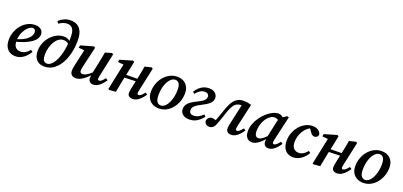

<svg xmlns="http://www.w3.org/2000/svg" viewBox="20 -1720 5713 2721"><g transform="rotate(20 2876.5 -359.5)"><path d="M203 14Q154 14 116 -7.5Q78 -29 57 -71.5Q36 -114 36 -175Q36 -239 58 -297Q80 -355 118.5 -400.5Q157 -446 208.5 -472.5Q260 -499 319 -499Q377 -499 409 -471.5Q441 -444 441 -398Q441 -367 422.5 -336Q404 -305 363.5 -275.5Q323 -246 258.5 -220Q194 -194 101 -172L99 -210Q193 -233 246.5 -265Q300 -297 323 -331Q346 -365 346 -395Q346 -421 333.5 -434.5Q321 -448 300 -448Q277 -448 249.5 -428.5Q222 -409 198 -374Q174 -339 159 -295Q144 -251 144 -203Q144 -135 171.5 -104Q199 -73 247 -73Q278 -73 302.5 -83.5Q327 -94 347 -111.5Q367 -129 382 -148L411 -126Q395 -100 374 -74.5Q353 -49 326.5 -29Q300 -9 269.5 2.5Q239 14 203 14Z M638 11Q588 11 551.5 -9Q515 -29 495 -68.5Q475 -108 475 -167Q475 -229 497.5 -285.5Q520 -342 559.5 -387Q599 -432 650.5 -458.5Q702 -485 760 -485Q800 -485 831.5 -464.5Q863 -444 878 -404H891L868 -366Q856 -403 831 -419.5Q806 -436 768 -436Q731 -436 698.5 -413Q666 -390 641.5 -350Q617 -310 603 -259Q589 -208 589 -152Q589 -110 597.5 -85.5Q606 -61 622 -51Q638 -41 659 -41Q687 -41 714 -61.5Q741 -82 765.5 -121.5Q790 -161 809 -218.5Q828 -276 839 -348.5Q850 -421 850 -509Q850 -568 837 -604Q824 -640 799 -656Q774 -672 739 -672Q708 -672 677.5 -660.5Q647 -649 617 -628L593 -659Q627 -692 672 -712.5Q717 -733 770 -733Q829 -733 871 -708Q913 -683 936 -631.5Q959 -580 959 -499Q959 -387 935 -294Q911 -201 868 -132.5Q825 -64 766.5 -26.5Q708 11 638 11Z M1110 14Q1085 14 1066 4.5Q1047 -5 1036.5 -23.5Q1026 -42 1026 -68Q1026 -93 1031.5 -122Q1037 -151 1043 -178L1099 -426L1116 -398L1006 -407L1013 -445L1204 -499L1225 -486L1158 -197Q1154 -180 1151 -165.5Q1148 -151 1146 -138.5Q1144 -126 1144 -115Q1144 -94 1154.5 -84Q1165 -74 1183 -74Q1203 -74 1225.5 -83.5Q1248 -93 1276 -114.5Q1304 -136 1341 -169L1352 -133H1337Q1297 -87 1258.5 -54Q1220 -21 1183.5 -3.5Q1147 14 1110 14ZM1373 14Q1342 14 1322 -5Q1302 -24 1302 -61Q1302 -72 1304.5 -86.5Q1307 -101 1314 -125H1309L1346 -298Q1355 -341 1363 -384Q1371 -427 1379 -470L1477 -498L1497 -486L1424 -145Q1420 -127 1417.5 -112.5Q1415 -98 1415 -89Q1415 -79 1421 -73Q1427 -67 1436 -67Q1453 -67 1472 -83Q1491 -99 1518 -134L1549 -113Q1528 -81 1501.5 -52Q1475 -23 1443.5 -4.5Q1412 14 1373 14Z M1617 8 1601 -1 1689 -420 1724 -396 1599 -407 1605 -444 1794 -499 1814 -486 1789 -363 1757 -216Q1746 -163 1736 -109Q1726 -55 1715 0ZM1696 -229V-276L1990 -278V-238ZM1968 14Q1935 14 1914.5 -2Q1894 -18 1894 -49Q1894 -67 1898 -88.5Q1902 -110 1907 -137L1942 -302Q1951 -345 1959.5 -388Q1968 -431 1975 -475L2074 -499L2094 -486L2020 -145Q2016 -127 2013.5 -112.5Q2011 -98 2011 -89Q2011 -79 2017 -73Q2023 -67 2032 -67Q2049 -67 2068.5 -83Q2088 -99 2115 -134L2145 -113Q2124 -81 2097.5 -52Q2071 -23 2039.5 -4.5Q2008 14 1968 14Z M2366 14Q2314 14 2272 -7Q2230 -28 2205.5 -69.5Q2181 -111 2181 -172Q2181 -238 2202.5 -296.5Q2224 -355 2262.5 -400.5Q2301 -446 2352 -472.5Q2403 -499 2462 -499Q2515 -499 2555.5 -478Q2596 -457 2620 -416Q2644 -375 2644 -313Q2644 -249 2622.5 -190Q2601 -131 2563.5 -85Q2526 -39 2475.5 -12.5Q2425 14 2366 14ZM2377 -35Q2404 -35 2427 -51.5Q2450 -68 2468.5 -96Q2487 -124 2500.5 -160.5Q2514 -197 2521 -238.5Q2528 -280 2528 -321Q2528 -392 2506.5 -420.5Q2485 -449 2450 -449Q2424 -449 2401 -433.5Q2378 -418 2358.5 -390.5Q2339 -363 2325.5 -326.5Q2312 -290 2305 -248.5Q2298 -207 2298 -164Q2298 -93 2320.5 -64Q2343 -35 2377 -35Z M2821 13Q2761 13 2724.5 -17Q2688 -47 2688 -97Q2688 -122 2696.5 -144Q2705 -166 2724 -186Q2743 -206 2774 -226Q2805 -246 2850 -267Q2892 -288 2917 -305Q2942 -322 2953 -339Q2964 -356 2964 -376Q2964 -404 2947.5 -418Q2931 -432 2902 -432Q2862 -432 2831 -411Q2800 -390 2768 -353L2742 -376Q2764 -411 2792.5 -438.5Q2821 -466 2858 -482.5Q2895 -499 2943 -499Q3003 -499 3036 -469Q3069 -439 3069 -394Q3069 -372 3059.5 -352Q3050 -332 3030.5 -313.5Q3011 -295 2981 -276.5Q2951 -258 2910 -237Q2868 -216 2843.5 -197.5Q2819 -179 2808 -160.5Q2797 -142 2797 -121Q2797 -89 2815 -74Q2833 -59 2862 -59Q2900 -59 2934 -76Q2968 -93 3005 -128L3029 -101Q2987 -48 2937.5 -17.5Q2888 13 2821 13Z M3124 14Q3095 14 3074 -4Q3053 -22 3052 -58Q3060 -86 3079.5 -102Q3099 -118 3126 -118Q3140 -118 3151 -115.5Q3162 -113 3173 -109Q3184 -105 3195 -98L3214 -88L3187 -49L3166 -68Q3180 -99 3192.5 -132.5Q3205 -166 3218 -203Q3231 -240 3246 -284Q3261 -330 3280 -369Q3299 -408 3323 -437Q3347 -466 3380.5 -482.5Q3414 -499 3460 -499Q3497 -499 3524.5 -494.5Q3552 -490 3579 -482L3503 -144Q3499 -126 3497 -112.5Q3495 -99 3495 -90Q3495 -79 3501 -73Q3507 -67 3516 -67Q3533 -67 3552 -83.5Q3571 -100 3598 -134L3628 -113Q3607 -81 3581 -52Q3555 -23 3523.5 -4.5Q3492 14 3452 14Q3420 14 3399.5 -4.5Q3379 -23 3379 -57Q3379 -75 3382 -94.5Q3385 -114 3392 -141L3427 -297Q3437 -341 3446 -385Q3455 -429 3463 -473L3511 -425Q3497 -428 3485 -429.5Q3473 -431 3456 -431Q3416 -431 3386 -415.5Q3356 -400 3334 -365Q3312 -330 3291 -272Q3276 -227 3263.5 -190Q3251 -153 3239.5 -120.5Q3228 -88 3215 -57Q3200 -18 3177.5 -2Q3155 14 3124 14Z M3767 14Q3740 14 3716.5 1Q3693 -12 3678 -41Q3663 -70 3663 -117Q3663 -171 3683 -225.5Q3703 -280 3737 -329Q3771 -378 3813.5 -416Q3856 -454 3901.5 -476.5Q3947 -499 3989 -499Q4012 -499 4029 -490.5Q4046 -482 4061 -467Q4076 -452 4090 -432L4041 -391Q4021 -408 3999 -418.5Q3977 -429 3953 -429Q3938 -429 3922 -423Q3906 -417 3889.5 -405.5Q3873 -394 3857 -377Q3834 -353 3816 -318Q3798 -283 3788 -242.5Q3778 -202 3778 -164Q3778 -116 3793 -94.5Q3808 -73 3835 -73Q3854 -73 3874.5 -83.5Q3895 -94 3921.5 -117Q3948 -140 3980 -177L3987 -141H3978Q3947 -97 3911.5 -62Q3876 -27 3839.5 -6.5Q3803 14 3767 14ZM4015 14Q3983 14 3963.5 -5Q3944 -24 3943 -63Q3943 -73 3944 -82Q3945 -91 3946.5 -100Q3948 -109 3950 -119L3946 -122L4016 -444L4027 -448L4116 -506L4142 -498L4061 -144Q4057 -126 4054.5 -112.5Q4052 -99 4052 -90Q4052 -79 4058 -73Q4064 -67 4074 -67Q4091 -67 4111.5 -85Q4132 -103 4157 -135L4187 -115Q4168 -83 4141 -53.5Q4114 -24 4082.5 -5Q4051 14 4015 14Z M4391 14Q4342 14 4304.5 -8Q4267 -30 4246.5 -72.5Q4226 -115 4226 -177Q4226 -241 4248.5 -299Q4271 -357 4309.5 -402Q4348 -447 4398.5 -473Q4449 -499 4504 -499Q4539 -499 4565 -488.5Q4591 -478 4608 -459.5Q4625 -441 4631 -417Q4629 -393 4613 -379Q4597 -365 4574 -365Q4553 -365 4537.5 -378Q4522 -391 4508 -412L4463 -477H4524V-464H4502Q4468 -453 4438 -427.5Q4408 -402 4385.5 -365.5Q4363 -329 4350.5 -286Q4338 -243 4338 -197Q4338 -134 4367.5 -103.5Q4397 -73 4445 -73Q4470 -73 4492.5 -83Q4515 -93 4535 -110Q4555 -127 4572 -148L4600 -127Q4585 -99 4563 -73.5Q4541 -48 4514 -28.5Q4487 -9 4456 2.5Q4425 14 4391 14Z M4699 8 4683 -1 4771 -420 4806 -396 4681 -407 4687 -444 4876 -499 4896 -486 4871 -363 4839 -216Q4828 -163 4818 -109Q4808 -55 4797 0ZM4778 -229V-276L5072 -278V-238ZM5050 14Q5017 14 4996.5 -2Q4976 -18 4976 -49Q4976 -67 4980 -88.5Q4984 -110 4989 -137L5024 -302Q5033 -345 5041.5 -388Q5050 -431 5057 -475L5156 -499L5176 -486L5102 -145Q5098 -127 5095.5 -112.5Q5093 -98 5093 -89Q5093 -79 5099 -73Q5105 -67 5114 -67Q5131 -67 5150.5 -83Q5170 -99 5197 -134L5227 -113Q5206 -81 5179.5 -52Q5153 -23 5121.5 -4.5Q5090 14 5050 14Z M5448 14Q5396 14 5354 -7Q5312 -28 5287.5 -69.5Q5263 -111 5263 -172Q5263 -238 5284.5 -296.5Q5306 -355 5344.5 -400.5Q5383 -446 5434 -472.5Q5485 -499 5544 -499Q5597 -499 5637.5 -478Q5678 -457 5702 -416Q5726 -375 5726 -313Q5726 -249 5704.5 -190Q5683 -131 5645.5 -85Q5608 -39 5557.5 -12.5Q5507 14 5448 14ZM5459 -35Q5486 -35 5509 -51.5Q5532 -68 5550.5 -96Q5569 -124 5582.5 -160.5Q5596 -197 5603 -238.5Q5610 -280 5610 -321Q5610 -392 5588.5 -420.5Q5567 -449 5532 -449Q5506 -449 5483 -433.5Q5460 -418 5440.5 -390.5Q5421 -363 5407.5 -326.5Q5394 -290 5387 -248.5Q5380 -207 5380 -164Q5380 -93 5402.5 -64Q5425 -35 5459 -35Z"/></g></svg>

Font: Source Serif 4 18pt SemiBold
Style: Italic
Weight: 600
Italic angle: -12°
Designer: Frank Grießhammer
Foundry: Adobe Systems Incorporated
Version: Version 4.004;hotconv 1.0.116;makeotfexe 2.5.65601